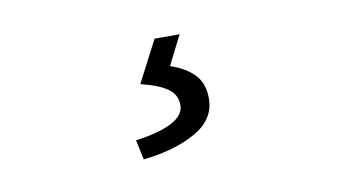

<svg xmlns="http://www.w3.org/2000/svg" viewBox="-38 -70 614 350"><g transform="rotate(-10 269.5 104.5)"><path d="M308.6 -2.4 281.2 51.8Q309.1 61 325 77.4Q340.8 93.8 340.8 122.1Q340.8 160.6 302 182.6Q263.2 204.6 204.6 210.9L196.8 174.3Q287.6 161.6 287.6 125Q287.6 105.5 271.2 94Q254.9 82.5 222.2 74.7L262.2 -2.4Z"/></g></svg>

Font: Varta
Style: Light
Weight: 300
Designer: Joana Correia, Viktoriya Grabowska, Eben Sorkin
Foundry: Sorkin Type
Version: Version 1.002; ttfautohint (v1.3) -l 8 -r 24 -G 200 -x 12 -H